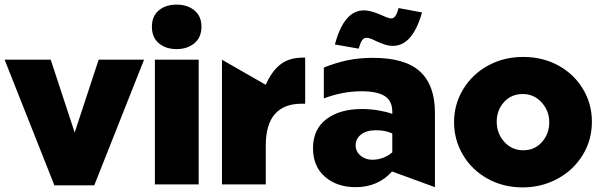

<svg xmlns="http://www.w3.org/2000/svg" viewBox="-26 -800 2617 833"><path d="M599 -541H402L298 -225L194 -541H-6L210 4H383Z M836 -541H646V0H836ZM633 -684Q633 -638 663 -612.5Q693 -587 740 -587Q787 -587 817.5 -612.5Q848 -638 848 -684Q848 -730 817.5 -755Q787 -780 740 -780Q693 -780 663 -755Q633 -730 633 -684Z M1289 -550Q1228 -550 1190 -520Q1152 -490 1127 -432L937 -541V0H1127V-168Q1127 -260 1166.5 -305Q1206 -350 1282 -350H1298V-550Z M1589 -107Q1559 -107 1538 -125Q1517 -143 1517 -170Q1517 -198 1540.5 -216.5Q1564 -235 1605 -235Q1646 -235 1676 -221V-139Q1638 -107 1589 -107ZM1593 -549Q1531 -549 1481.5 -538.5Q1432 -528 1379 -507V-373Q1460 -404 1543 -404Q1611 -404 1643.5 -383Q1676 -362 1676 -315V-306Q1651 -315 1616 -321Q1581 -327 1544 -327Q1448 -327 1390 -283Q1332 -239 1332 -157Q1332 -78 1384 -33Q1436 12 1517 12Q1614 12 1675 -56L1861 12V-311Q1861 -430 1796.5 -489.5Q1732 -549 1593 -549ZM1564 -636Q1579 -636 1605 -622Q1627 -612 1644 -606.5Q1661 -601 1679 -601Q1764 -601 1805 -746L1703 -765Q1692 -720 1672 -720Q1660 -720 1630 -734Q1626 -736 1610.5 -742Q1595 -748 1580.5 -751.5Q1566 -755 1553 -755Q1466 -755 1427 -607L1530 -589Q1538 -616 1545.5 -626Q1553 -636 1564 -636Z M2542 -272Q2542 -349 2503.5 -413.5Q2465 -478 2397 -515.5Q2329 -553 2244 -553Q2159 -553 2090.5 -515Q2022 -477 1983 -412Q1944 -347 1944 -270Q1944 -193 1982.5 -128Q2021 -63 2089 -25Q2157 13 2242 13Q2323 13 2392 -24Q2461 -61 2501.5 -126.5Q2542 -192 2542 -272ZM2357 -270Q2357 -220 2325.5 -184Q2294 -148 2244 -148Q2195 -148 2162 -184.5Q2129 -221 2129 -272Q2129 -322 2160.5 -357Q2192 -392 2242 -392Q2291 -392 2324 -355.5Q2357 -319 2357 -270Z"/></svg>

Font: Geom Black
Style: Bold
Weight: 900
Version: Version 1.102